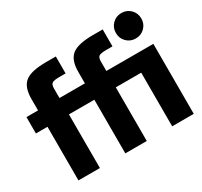

<svg xmlns="http://www.w3.org/2000/svg" viewBox="-154 -968 1242 1178"><g transform="rotate(-30 466.5 -379.0)"><path d="M637 -608Q596 -608 583.5 -599.5Q571 -591 571 -563V-496H904V0H751V-380H571V0H419V-380H239V0H87V-380H5V-496H87V-577Q87 -661 129.5 -694.5Q172 -728 278 -728H347V-608H305Q264 -608 251.5 -599.5Q239 -591 239 -563V-496H419V-577Q419 -661 461.5 -694.5Q504 -728 610 -728H679V-608ZM892 -732Q918 -706 918 -668Q918 -630 892 -604Q866 -578 828 -578Q790 -578 764 -604Q738 -630 738 -668Q738 -706 764 -732Q790 -758 828 -758Q866 -758 892 -732Z"/></g></svg>

Font: Atkinson Hyperlegible Pro
Style: Bold
Weight: 700
Designer: Elliott Scott, Megan Eiswerth, Linus Boman, Theodore Petrosky, Jacob Perez
Foundry: Braille Institute
Version: Version 1.5.1